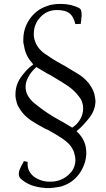

<svg xmlns="http://www.w3.org/2000/svg" viewBox="-20 -727 540 981"><path d="M102.1 96.2 121.1 100.1Q121.1 101.1 121.1 101.6Q121.1 102.1 121.1 103Q121.1 104 121.1 104.5Q121.1 105 121.1 106Q120.1 128.9 128.7 146Q137.2 163.1 153.8 175.8Q170.9 188 190.9 194.6Q210.9 201.2 232.9 201.2H233.9Q234.9 201.2 235.8 201.2Q236.8 201.2 237.8 201.2Q264.2 201.2 286.1 193.1Q308.1 185.1 327.1 168.9Q346.2 152.8 355.7 133.3Q365.2 113.8 365.2 89.8Q365.2 84 364.5 77.9Q363.8 71.8 361.8 65.9Q360.8 63 360.4 60.1Q359.9 57.1 358.9 54.2Q357.9 49.8 356.9 46.9Q356 43.9 354 41Q345.2 22 331.1 7.6Q316.9 -6.8 298.8 -19Q280.8 -30.8 261.5 -42.5Q242.2 -54.2 222.2 -64.9Q221.2 -64.9 219.5 -65.4Q217.8 -65.9 216.8 -66.9Q215.8 -66.9 215.3 -66.9Q214.8 -66.9 214.8 -67.9Q213.9 -67.9 213.4 -68.4Q212.9 -68.8 211.9 -68.8Q192.9 -79.1 174.3 -89.6Q155.8 -100.1 138.2 -111.8Q120.1 -124 105.5 -138.9Q90.8 -153.8 80.1 -171.9Q77.1 -176.8 74.5 -181.4Q71.8 -186 69.8 -189.9Q67.9 -194.8 66.4 -199.5Q64.9 -204.1 64 -209Q63 -213.9 61.5 -218.5Q60.1 -223.1 60.1 -227.1Q59.1 -231.9 59.1 -236.6Q59.1 -241.2 59.1 -245.1Q59.1 -268.1 65.4 -289.1Q71.8 -310.1 85 -330.1Q99.1 -350.1 115 -367.4Q130.9 -384.8 149.9 -397.9Q140.1 -409.2 131.1 -421.6Q122.1 -434.1 116.2 -446.8Q109.9 -460.9 106.4 -474.4Q103 -487.8 101.1 -501Q100.1 -503.9 99.6 -506.8Q99.1 -509.8 99.1 -513.2Q99.1 -516.1 99.1 -519Q99.1 -522 99.1 -524.9Q99.1 -551.8 106.4 -577.4Q113.8 -603 129.9 -627Q146 -650.9 167.5 -668Q189 -685.1 216.8 -694.8Q225.1 -698.2 233.6 -700.7Q242.2 -703.1 252 -704.1Q262.2 -706.1 272.2 -706.5Q282.2 -707 292 -707Q305.2 -707 317.6 -705.6Q330.1 -704.1 342.8 -701.2Q355 -698.2 366 -694.1Q377 -689.9 387.2 -684.1Q390.1 -682.1 392.1 -679Q394 -675.8 395 -670.9Q396 -667 396.5 -661.4Q397 -655.8 397 -650.9Q397 -649.9 397 -649.4Q397 -648.9 397 -648.4Q397 -647.9 397 -647.5Q397 -647 397 -646Q397 -645 397 -644Q397 -643.1 397 -642.1Q396 -639.2 395.5 -636Q395 -632.8 395 -629.9Q395 -627 395 -625Q395 -623 395 -621.1Q394 -618.2 393.6 -616Q393.1 -613.8 393.1 -611.8Q393.1 -609.9 393.1 -608.4Q393.1 -606.9 393.1 -605L365.2 -604Q360.8 -621.1 354 -635Q347.2 -648.9 335.9 -658.2Q325.2 -667 308.6 -671.4Q292 -675.8 271 -675.8Q246.1 -675.8 225.1 -667Q204.1 -658.2 187 -640.1Q169.9 -622.1 161.4 -601.1Q152.8 -580.1 152.8 -556.2Q152.8 -554.2 152.8 -551.5Q152.8 -548.8 152.8 -546.9Q152.8 -543.9 152.8 -542Q152.8 -540 153.8 -538.1Q153.8 -535.2 154.3 -532.5Q154.8 -529.8 155.8 -527.8Q155.8 -525.9 156.5 -523.4Q157.2 -521 158.2 -519Q164.1 -500 176.5 -483.4Q189 -466.8 208 -453.1Q227.1 -439.9 248 -426.5Q269 -413.1 292 -400.9Q293 -399.9 293.9 -399.4Q294.9 -398.9 295.9 -398.9Q296.9 -397.9 297.9 -397.5Q298.8 -397 299.8 -396Q301.8 -395 304 -394Q306.2 -393.1 308.1 -392.1Q328.1 -379.9 348.1 -367.9Q368.2 -356 387.2 -344.2Q405.8 -331.1 420.4 -316.4Q435.1 -301.8 444.8 -285.2Q451.2 -274.9 455.1 -265.9Q459 -256.8 461.9 -248Q463.9 -238.8 465.3 -230Q466.8 -221.2 467.8 -212.9Q467.8 -189.9 460.4 -168.5Q453.1 -147 438 -127Q422.9 -107.9 406.5 -89.8Q390.1 -71.8 371.1 -57.1Q383.8 -44.9 393.3 -32Q402.8 -19 409.2 -4.9Q415 7.8 418 22.9Q420.9 38.1 420.9 54.2Q420.9 55.2 420.9 56.2Q420.9 57.1 420.9 58.1Q419.9 85 411.4 109.9Q402.8 134.8 386.2 159.2Q369.1 183.1 346.7 199.5Q324.2 215.8 294.9 225.1Q287.1 227.1 278.6 228.5Q270 230 261.2 231Q256.8 231.9 252.4 232.4Q248 232.9 244.1 232.9Q238.8 233.9 234.9 233.9Q231 233.9 226.1 233.9Q223.1 233.9 220.5 233.9Q217.8 233.9 215.8 233.9Q214.8 233.9 213.9 233.9Q212.9 233.9 211.9 233.9Q210 232.9 209 232.9Q208 232.9 207 232.9Q189.9 231.9 173.6 228.5Q157.2 225.1 140.1 219.2Q124 212.9 110.6 204.8Q97.2 196.8 85.9 186Q83 184.1 81.5 181.6Q80.1 179.2 79.1 175.8Q78.1 174.8 77.6 172.9Q77.1 170.9 77.1 169.9Q76.2 168 76.2 166.5Q76.2 165 76.2 163.1Q76.2 162.1 76.2 160.6Q76.2 159.2 76.2 158.2Q76.2 155.8 76.7 154.8Q77.1 153.8 77.1 151.9Q77.1 150.9 77.1 149.4Q77.1 147.9 78.1 147Q78.1 145 78.6 144Q79.1 143.1 80.1 141.1Q81.1 138.2 82.5 135Q84 131.8 85 128.9Q85.9 127.9 86.4 126.5Q86.9 125 87.9 124Q87.9 122.1 88.4 121.1Q88.9 120.1 89.8 119.1Q90.8 117.2 91.8 115.5Q92.8 113.8 94.2 111.8Q94.2 110.8 95.2 109.4Q96.2 107.9 97.2 106Q98.1 105 98.6 103.5Q99.1 102.1 100.1 100.1Q100.1 99.1 100.6 98.1Q101.1 97.2 102.1 96.2ZM350.1 -76.2Q361.8 -83 372.3 -94Q382.8 -105 390.1 -118.2Q397.9 -131.8 401.4 -145.5Q404.8 -159.2 404.8 -172.9Q404.8 -176.8 404.3 -180.9Q403.8 -185.1 403.8 -189Q402.8 -191.9 401.9 -196Q400.9 -200.2 399.9 -204.1Q397.9 -211.9 394 -218.5Q390.1 -225.1 384.8 -231.9Q374 -247.1 359.6 -261Q345.2 -274.9 328.1 -287.1Q310.1 -298.8 292 -310.3Q273.9 -321.8 255.9 -332Q248 -336.9 240 -341.6Q231.9 -346.2 224.1 -350.1Q220.2 -352.1 216.6 -354Q212.9 -356 209 -358.9Q205.1 -360.8 201.7 -363Q198.2 -365.2 194.8 -367.2Q190.9 -369.1 187 -371.6Q183.1 -374 180.2 -376Q175.8 -377.9 172.4 -380.4Q168.9 -382.8 166 -384.8Q150.9 -371.1 140.4 -357.7Q129.9 -344.2 124 -332Q117.2 -319.8 114 -307.9Q110.8 -295.9 110.8 -285.2Q109.9 -261.2 121.3 -240.2Q132.8 -219.2 154.8 -200.2Q178.2 -181.2 202.6 -163.6Q227.1 -146 253.9 -129.9Q267.1 -123 279.5 -115.5Q292 -107.9 305.2 -101.1Q316.9 -94.2 328.4 -87.2Q339.8 -80.1 350.1 -74.2Z"/></svg>

Font: Saysettha OT
Style: Regular
Weight: 400
Designer: John M. Durdin and Silvain Dupertuis
Foundry: Lao Script for Windows
Version: Version 2.000